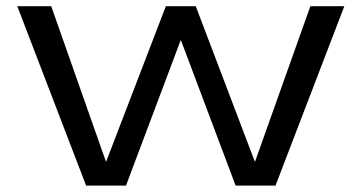

<svg xmlns="http://www.w3.org/2000/svg" viewBox="-20 -582 1134 602"><path d="M34.2 -562.5H140.6L312 -75.7H313L500 -562.5H593.8L778.8 -75.7H779.8L953.1 -562.5H1059.6L843.8 0H718.8L547.4 -455.6H546.4L375 0H250Z"/></svg>

Font: Michroma+
Style: Regular
Weight: 400
Designer: beogot
Foundry: beogot
Version: Version